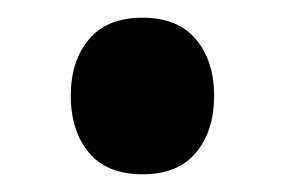

<svg xmlns="http://www.w3.org/2000/svg" viewBox="-20 -514 332 217"><path d="M222 -406Q222 -366 201.5 -341.5Q181 -317 141 -317Q101 -317 80.5 -341.5Q60 -366 60 -406Q60 -445 80.5 -469.5Q101 -494 141 -494Q181 -494 201.5 -469.5Q222 -445 222 -406Z"/></svg>

Font: Sinkin Sans 500 Medium
Style: 500 Medium
Weight: 500
Designer: Keith Bates
Foundry: K-Type
Version: Sinkin Sans (version 1.0)  by Keith Bates   •   © 2014   www